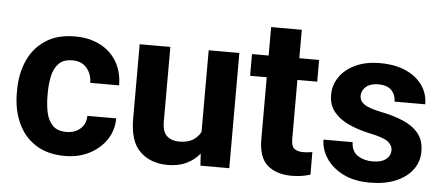

<svg xmlns="http://www.w3.org/2000/svg" viewBox="-47 -764 2027 877"><g transform="rotate(5 966.5 -325.0)"><path d="M272.9 -100.1Q312 -100.1 336.9 -122.3Q361.8 -144.5 362.3 -181.6H494.6Q494.1 -126 464.8 -82.8Q435.5 -39.6 386.2 -14.9Q336.9 9.8 275.9 9.8Q194.3 9.8 140.1 -25.9Q85.9 -61.5 59.1 -122.1Q32.2 -182.6 32.2 -256.8V-271Q32.2 -345.7 59.1 -406.2Q85.9 -466.8 139.9 -502.4Q193.8 -538.1 274.9 -538.1Q339.8 -538.1 389.2 -513.2Q438.5 -488.3 466.3 -442.1Q494.1 -396 494.6 -333H362.3Q361.8 -372.6 338.6 -400.4Q315.4 -428.2 272.5 -428.2Q231.4 -428.2 210 -406Q188.5 -383.8 180.7 -347.9Q172.9 -312 172.9 -271V-256.8Q172.9 -215.3 180.7 -179.7Q188.5 -144 210 -122.1Q231.4 -100.1 272.9 -100.1Z M896.5 0 893.1 -55.2Q868.2 -24.4 832 -7.3Q795.9 9.8 747.6 9.8Q669.4 9.8 620.6 -36.1Q571.8 -82 571.8 -187V-528.3H712.4V-186Q712.4 -139.2 733.9 -120.1Q755.4 -101.1 789.1 -101.1Q828.1 -101.1 852.1 -115.5Q876 -129.9 888.2 -154.3V-528.3H1028.8V0Z M1394.5 -528.3V-428.7H1303.7V-159.2Q1303.7 -125 1317.4 -113.8Q1331.1 -102.5 1358.9 -102.5Q1372.1 -102.5 1382.3 -103.8Q1392.6 -105 1400.4 -106.4L1400.9 -2.9Q1382.8 2.9 1361.8 6.3Q1340.8 9.8 1315.4 9.8Q1245.6 9.8 1204.3 -25.6Q1163.1 -61 1163.1 -145V-428.7H1086.9V-528.3H1163.1V-658.7H1303.7V-528.3Z M1759.8 -146Q1759.8 -168.9 1738.5 -185.3Q1717.3 -201.7 1650.4 -215.3Q1596.7 -227.1 1554.2 -247.1Q1511.7 -267.1 1487.3 -298.3Q1462.9 -329.6 1462.9 -375Q1462.9 -418.9 1488 -456.1Q1513.2 -493.2 1560.5 -515.6Q1607.9 -538.1 1673.8 -538.1Q1742.2 -538.1 1791.7 -516.1Q1841.3 -494.1 1868.2 -455.8Q1895 -417.5 1895 -368.7H1754.4Q1754.4 -399.4 1734.9 -420.2Q1715.3 -440.9 1673.3 -440.9Q1637.7 -440.9 1617.7 -423.6Q1597.7 -406.2 1597.7 -381.8Q1597.7 -357.9 1619.6 -342.8Q1641.6 -327.6 1696.8 -316.4Q1753.9 -305.2 1799.1 -286.1Q1844.2 -267.1 1870.4 -235.1Q1896.5 -203.1 1896.5 -151.4Q1896.5 -105 1869.1 -68.4Q1841.8 -31.7 1792 -11Q1742.2 9.8 1674.3 9.8Q1600.1 9.8 1549.3 -16.6Q1498.5 -43 1472.4 -83.7Q1446.3 -124.5 1446.3 -167.5H1579.6Q1581.5 -124.5 1610.1 -106.2Q1638.7 -87.9 1677.2 -87.9Q1717.8 -87.9 1738.8 -104.2Q1759.8 -120.6 1759.8 -146Z"/></g></svg>

Font: Vazirmatn RD
Style: Bold
Weight: 700
Designer: Saber Rastikerdar
Foundry: Saber Rastikerdar
Version: Version 32.102